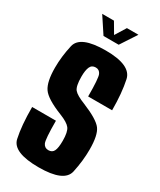

<svg xmlns="http://www.w3.org/2000/svg" viewBox="-210 -903 813 975"><g transform="rotate(30 196.5 -415.0)"><path d="M147 -739H236L297.5 -833H230L191 -770L154 -833H85ZM194.5 3.5Q344 3.5 359.2 -67.2Q374.5 -138 374.5 -204Q374.5 -288.5 350 -321.2Q325.5 -354 234 -391.5Q184 -411 168.5 -429.5Q153 -448 153 -504.5Q153 -541.5 161.8 -561.2Q170.5 -581 193.5 -581Q215 -581 224 -560.5Q233 -540 233 -434H373.5Q373.5 -534 357.8 -607.5Q342 -681 194.5 -681Q45.5 -681 29.8 -611.5Q14 -542 14 -477Q14 -394.5 38.8 -358Q63.5 -321.5 157 -284.5Q204 -266 219 -246.2Q234 -226.5 234 -174Q234 -133 225.2 -114.8Q216.5 -96.5 194 -96.5Q172 -96.5 162.5 -116.5Q153 -136.5 153 -245.5H13.5Q13.5 -136 29 -66.2Q44.5 3.5 194.5 3.5Z"/></g></svg>

Font: Anybody ExtraCondensed
Style: Bold
Weight: 700
Width: 2
Version: Version 1.113;gftools[0.9.25]